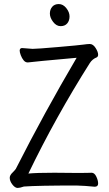

<svg xmlns="http://www.w3.org/2000/svg" viewBox="-20 -920 540 947"><path d="M311.5 -804.5Q300 -791 279 -791Q258 -791 242 -812Q226 -833 226 -853Q226 -873 237.5 -886.5Q249 -900 270 -900Q291 -900 307 -880Q323 -860 323 -839Q323 -818 311.5 -804.5ZM67 7Q54 7 41 -10Q28 -27 28 -43Q28 -56 43 -70Q54 -81 58 -87Q199 -365 358 -635Q145 -616 117 -612Q105 -612 96.5 -622.5Q88 -633 82.5 -647.5Q77 -662 77 -671Q78 -683 89 -683L141 -679Q162 -679 266.5 -688Q371 -697 391 -700Q411 -703 423 -703Q439 -703 451.5 -683.5Q464 -664 464 -650Q464 -641 457 -637Q436 -629 423 -609Q253 -340 120 -64Q161 -68 248 -68Q321 -68 356 -67Q418 -67 432 -68Q446 -68 455 -49Q464 -30 464 -15Q464 1 447 1Q398 -4 357 -5Q168 -5 98 0Q78 7 67 7Z"/></svg>

Font: Moon Stars Kai T HW
Style: Regular
Weight: 400
Designer: GuiWonder
Version: Version 1.101